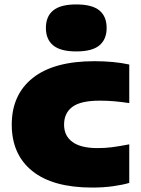

<svg xmlns="http://www.w3.org/2000/svg" viewBox="-20 -835 637 866"><path d="M396 11Q218.5 11 125.8 -63.5Q33 -138 33 -273Q33 -408 128 -483.5Q223 -559 406 -559Q494 -559 563 -544V-370Q526.5 -375.5 495.5 -378.2Q464.5 -381 430 -381Q344 -381 306.5 -353Q269 -325 269 -273Q269 -222 307 -194.5Q345 -167 420 -167Q454 -167 485.2 -171Q516.5 -175 563 -184V-10Q532.5 -1 489.5 5Q446.5 11 396 11ZM324 -603Q253 -603 220 -630.2Q187 -657.5 187 -709Q187 -761 220 -788Q253 -815 324 -815Q395.5 -815 428.2 -788Q461 -761 461 -709Q461 -657.5 428.2 -630.2Q395.5 -603 324 -603Z"/></svg>

Font: Encode Sans Expanded Expanded Black
Style: Regular
Weight: 900
Width: 7
Designer: Multiple Designers
Foundry: Impallari Type
Version: Version 3.000; ttfautohint (v1.8.3) -l 8 -r 50 -G 200 -x 14 